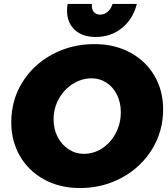

<svg xmlns="http://www.w3.org/2000/svg" viewBox="-20 -937 849 971"><path d="M805 -384Q805 -273 749 -182Q693 -91 596.5 -38.5Q500 14 384 14Q283 14 204 -29Q125 -72 81 -147.5Q37 -223 37 -319Q37 -430 93 -520.5Q149 -611 245.5 -662.5Q342 -714 458 -714Q559 -714 638 -671.5Q717 -629 761 -554Q805 -479 805 -384ZM251 -333Q251 -284 271.5 -244.5Q292 -205 327 -182Q362 -159 404 -159Q454 -159 497 -187Q540 -215 565.5 -263.5Q591 -312 591 -370Q591 -418 572 -457Q553 -496 519 -518.5Q485 -541 443 -541Q394 -541 349.5 -513.5Q305 -486 278 -438Q251 -390 251 -333ZM486 -863Q508 -863 525 -878Q542 -893 549 -917H672Q653 -841 597 -795.5Q541 -750 464 -750Q397 -750 358 -786Q319 -822 319 -884Q319 -901 322 -917H445Q442 -893 453.5 -878Q465 -863 486 -863Z"/></svg>

Font: Gontserrat ExtraBold
Style: Italic
Weight: 800
Italic angle: -11.3°
Designer: Julieta Ulanovsky
Foundry: Julieta Ulanovsky
Version: Version 6.001